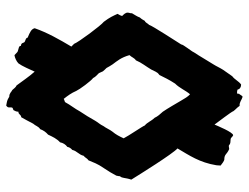

<svg xmlns="http://www.w3.org/2000/svg" viewBox="-111 -672 795 613"><g transform="rotate(-90 286.5 -365.5)"><path d="M119.1 -196.3C96.7 -158.2 74.2 -126 65.4 -72.3C65.4 -68.4 64.5 -65.4 64.5 -58.6C67.4 -55.7 80.1 -46.9 83 -46.9C101.6 -46.9 98.6 -39.1 117.2 -31.2C121.1 -31.2 125 -33.2 128.9 -32.2C131.8 -29.3 135.7 -27.3 140.6 -27.3C156.2 -27.3 151.4 -23.4 161.1 -18.6C170.9 -18.6 191.4 -69.3 195.3 -78.1C202.1 -68.4 236.3 -24.4 238.3 -17.6C243.2 -10.7 250 -5.9 254.9 2C267.6 1 273.4 8.8 284.2 11.7C289.1 8.8 290 2.9 293.9 0C293.9 -2.9 290 -8.8 306.6 -4.9C308.6 2.9 314.5 6.8 323.2 6.8C334 -1 338.9 -13.7 349.6 -21.5C356.4 -32.2 363.3 -40 370.1 -50.8C377 -61.5 380.9 -71.3 387.7 -82C400.4 -101.6 413.1 -125 425.8 -143.6C428.7 -151.4 451.2 -177.7 451.2 -184.6C459 -197.3 510.7 -276.4 513.7 -287.1C518.6 -291 519.5 -297.9 526.4 -300.8C529.3 -305.7 532.2 -311.5 537.1 -316.4C540 -325.2 545.9 -333 550.8 -341.8C549.8 -345.7 552.7 -350.6 552.7 -355.5C552.7 -362.3 546.9 -368.2 542 -373C543 -377.9 545.9 -382.8 548.8 -387.7C542 -402.3 538.1 -412.1 523.4 -431.6C511.7 -440.4 458 -512.7 453.1 -526.4L444.3 -535.2C466.8 -573.2 488.3 -610.4 502.9 -652.3C500 -663.1 491.2 -667 472.7 -674.8C472.7 -681.6 460.9 -681.6 458 -685.5C455.1 -689.5 457 -695.3 446.3 -696.3C447.3 -703.1 438.5 -703.1 429.7 -706.1C426.8 -706.1 420.9 -713.9 417 -716.8C409.2 -715.8 397.5 -710.9 390.6 -704.1C381.8 -692.4 371.1 -667 364.3 -652.3C347.7 -670.9 335 -690.4 320.3 -710C313.5 -712.9 310.5 -718.8 305.7 -723.6C298.8 -726.6 295.9 -733.4 284.2 -733.4C271.5 -741.2 270.5 -740.2 255.9 -743.2C252.9 -740.2 249 -740.2 250 -727.5C250 -720.7 245.1 -722.7 241.2 -719.7C238.3 -714.8 236.3 -710 236.3 -704.1C227.5 -705.1 227.5 -695.3 218.8 -695.3C211.9 -683.6 207 -673.8 198.2 -657.2C191.4 -650.4 189.5 -639.6 180.7 -634.8C176.8 -624 170.9 -616.2 163.1 -609.4C156.2 -594.7 150.4 -582 138.7 -571.3C136.7 -561.5 131.8 -553.7 124 -547.9C123 -542 120.1 -537.1 114.3 -532.2C111.3 -517.6 98.6 -510.7 95.7 -496.1C88.9 -491.2 87.9 -484.4 81.1 -480.5C74.2 -464.8 71.3 -453.1 55.7 -430.7C46.9 -418 40 -406.2 32.2 -391.6C31.2 -386.7 30.3 -382.8 30.3 -379.9C23.4 -373 26.4 -364.3 19.5 -343.8C35.2 -318.4 101.6 -211.9 119.1 -196.3ZM151.4 -368.2C158.2 -382.8 163.1 -392.6 172.9 -404.3C179.7 -413.1 183.6 -423.8 190.4 -432.6C195.3 -443.4 203.1 -451.2 208 -460C216.8 -475.6 226.6 -492.2 237.3 -507.8C246.1 -524.4 257.8 -538.1 266.6 -554.7C269.5 -557.6 273.4 -556.6 277.3 -559.6C288.1 -545.9 295.9 -535.2 302.7 -519.5C307.6 -508.8 334 -472.7 343.8 -465.8C347.7 -458 352.5 -454.1 359.4 -447.3C362.3 -442.4 363.3 -437.5 365.2 -434.6C368.2 -430.7 372.1 -426.8 376 -422.9C379.9 -416 382.8 -410.2 387.7 -403.3C398.4 -388.7 409.2 -377 417 -349.6C410.2 -342.8 408.2 -334 400.4 -329.1C392.6 -310.5 380.9 -296.9 371.1 -280.3C367.2 -273.4 365.2 -266.6 361.3 -261.7C360.4 -258.8 356.4 -256.8 353.5 -253.9C345.7 -238.3 338.9 -223.6 326.2 -204.1C311.5 -189.5 304.7 -170.9 292 -156.2C284.2 -163.1 278.3 -173.8 272.5 -183.6C262.7 -200.2 247.1 -227.5 236.3 -243.2C228.5 -252 221.7 -258.8 216.8 -269.5C206.1 -280.3 203.1 -292 192.4 -300.8C189.5 -308.6 159.2 -352.5 151.4 -368.2Z"/></g></svg>

Font: Caesar Dressing Cyrillic
Style: Regular
Weight: 400
Designer: Dathan Boardman
Foundry: Open Window
Version: Version 1.00;July 2, 2020;FontCreator 13.0.0.2642 64-bit